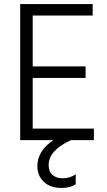

<svg xmlns="http://www.w3.org/2000/svg" viewBox="-20 -694 530 951"><path d="M445 0V-57H142V-308H404V-365H142V-617H439V-674H80V0H244C191.3 36 165 79 165 129C165 160.3 175.7 186.2 197 206.5C218.3 226.8 247.3 237 284 237C312.7 237 336.3 231 355 219V169C337 182.3 315.7 189 291 189C269.7 189 252.7 183.5 240 172.5C227.3 161.5 221 145.3 221 124C221 74.7 258 33.3 332 0Z"/></svg>

Font: Hind Light
Style: Regular
Weight: 300
Designer: Manushi Parikh, Satya Rajpurohit
Foundry: Indian Type Foundry
Version: Version 1.201;PS 1.0;hotconv 1.0.78;makeotf.lib2.5.61930; tt